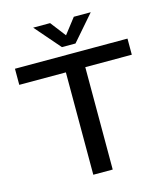

<svg xmlns="http://www.w3.org/2000/svg" viewBox="-129 -998 944 1096"><g transform="rotate(-15 342.5 -450.0)"><path d="M340.8 -809.1 411.1 -899.9H511.2L380.9 -750H300.8L170.9 -899.9H271ZM9.8 -605V-700.2H674.8V-605H399.9V0H285.2V-605Z"/></g></svg>

Font: Copperplate Sans CC Heavy
Style: Regular
Weight: 400
Designer: indestructible type*
Foundry: Cowboy Collective
Version: Version 1.000